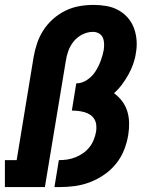

<svg xmlns="http://www.w3.org/2000/svg" viewBox="-21 -763 641 783"><path d="M-1 0V-110H47L116 -530Q121 -559 130.5 -587Q140 -615 156.5 -640.5Q173 -666 196.5 -686.5Q220 -707 247 -720Q274 -733 303 -738Q332 -743 361 -743Q387 -743 413 -738.5Q439 -734 461 -722Q483 -710 499.5 -691.5Q516 -673 525 -649Q534 -625 536 -598.5Q538 -572 533 -546Q530 -524 522 -501.5Q514 -479 502.5 -458.5Q491 -438 476.5 -418.5Q462 -399 444 -383Q463 -369 477 -350.5Q491 -332 498 -309.5Q505 -287 505.5 -262Q506 -237 502 -213Q497 -182 485 -151.5Q473 -121 452 -95Q431 -69 403 -50Q375 -31 344.5 -19.5Q314 -8 282.5 -4Q251 0 220 0H201L219 -110H220Q237 -110 253.5 -112.5Q270 -115 286.5 -121.5Q303 -128 318 -138.5Q333 -149 344 -163Q355 -177 361.5 -193.5Q368 -210 371 -227Q373 -240 371.5 -253.5Q370 -267 363.5 -277.5Q357 -288 346.5 -295Q336 -302 323.5 -305.5Q311 -309 298 -310.5Q285 -312 272 -312L290 -423Q313 -423 334 -437Q355 -451 368 -471.5Q381 -492 389.5 -514.5Q398 -537 402 -559Q404 -572 403.5 -585.5Q403 -599 398 -610Q393 -621 382 -627Q371 -633 358 -633Q336 -633 315 -622.5Q294 -612 279.5 -594Q265 -576 257.5 -555Q250 -534 247 -512L162 0Z"/></svg>

Font: Iosevka Slab XBdExObl
Style: Regular
Weight: 800
Width: 7
Italic angle: -9°
Monospace: yes
Designer: Belleve Invis
Foundry: Belleve Invis
Version: Version 11.1.0; ttfautohint (v1.8.3)